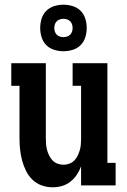

<svg xmlns="http://www.w3.org/2000/svg" viewBox="-20 -789 540 817"><path d="M204 8Q180 8 157.5 0Q135 -8 118 -24.5Q101 -41 90.5 -62.5Q80 -84 74 -106.5Q68 -129 65.5 -152.5Q63 -176 63 -200V-424H28V-520H175V-200Q175 -187 176 -174.5Q177 -162 180.5 -150Q184 -138 189.5 -126.5Q195 -115 204 -106Q213 -97 225 -92.5Q237 -88 250 -88Q263 -88 275 -92.5Q287 -97 296 -106Q305 -115 310.5 -126.5Q316 -138 319.5 -150Q323 -162 324 -174.5Q325 -187 325 -200V-424H289V-520H437V-96H472V0H325V-81Q318 -62 306.5 -45Q295 -28 279 -15.5Q263 -3 243.5 2.5Q224 8 204 8ZM250 -571Q230 -571 210.5 -577Q191 -583 177 -597Q163 -611 157 -630.5Q151 -650 151 -670Q151 -690 157 -709.5Q163 -729 177 -743Q191 -757 210.5 -763Q230 -769 250 -769Q270 -769 289.5 -763Q309 -757 323 -743Q337 -729 343 -709.5Q349 -690 349 -670Q349 -650 343 -630.5Q337 -611 323 -597Q309 -583 289.5 -577Q270 -571 250 -571ZM250 -631Q258 -631 265.5 -633.5Q273 -636 278.5 -641.5Q284 -647 286.5 -654.5Q289 -662 289 -670Q289 -678 286.5 -685.5Q284 -693 278.5 -698.5Q273 -704 265.5 -706.5Q258 -709 250 -709Q242 -709 234.5 -706.5Q227 -704 221.5 -698.5Q216 -693 213.5 -685.5Q211 -678 211 -670Q211 -662 213.5 -654.5Q216 -647 221.5 -641.5Q227 -636 234.5 -633.5Q242 -631 250 -631Z"/></svg>

Font: Iosevka Gothic
Style: Bold
Weight: 700
Monospace: yes
Designer: Belleve Invis
Foundry: Belleve Invis
Version: Version 15.5.1; ttfautohint (v1.8.4)